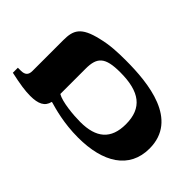

<svg xmlns="http://www.w3.org/2000/svg" viewBox="-194 -738 838 838"><g transform="rotate(-45 224.5 -319.0)"><path d="M228 9C406 9 427 -196 427 -336C427 -387 425 -434 413 -482C391 -578 357 -592 296 -592H106C82 -592 71 -603 71 -629V-647H40C27 -587 22 -554 22 -522C22 -473 35 -445 70 -437V-434C61 -403 41 -334 41 -246C41 -92 103 9 228 9ZM96 -287C96 -330 103 -405 121 -435H277C348 -435 373 -410 373 -317C373 -197 330 -139 230 -139C138 -139 96 -189 96 -287Z"/></g></svg>

Font: Noto Serif Hebrew ExtraCondensed ExtraBold
Style: Regular
Weight: 800
Width: 2
Designer: Monotype Design Team
Foundry: Monotype Imaging Inc.
Version: Version 2.004